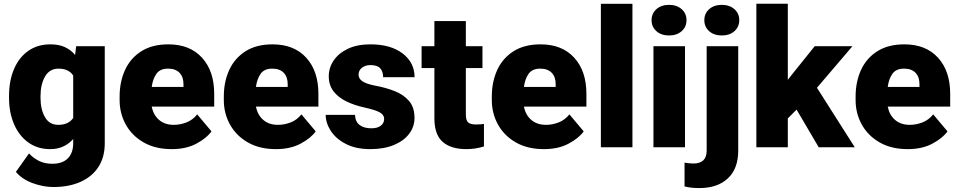

<svg xmlns="http://www.w3.org/2000/svg" viewBox="-20 -770 5009 1004"><path d="M27.3 -257.8V-268.1Q27.3 -348.6 53.5 -409.4Q79.6 -470.2 128.2 -504.2Q176.8 -538.1 243.7 -538.1Q288.6 -538.1 319.8 -523.4Q351.1 -508.8 372.6 -482.9L378.4 -528.3H527.8V-20.5Q527.8 52.7 494.1 103.8Q460.4 154.8 400.1 181.4Q339.8 208 259.3 208Q206.1 208 150.9 187.7Q95.7 167.5 63 128.9L131.8 32.2Q151.9 54.7 182.1 70.6Q212.4 86.4 253.4 86.4Q306.6 86.4 334.7 58.1Q362.8 29.8 362.8 -21.5V-43Q340.8 -18.1 311 -4.2Q281.2 9.8 242.7 9.8Q176.3 9.8 127.9 -25.1Q79.6 -60.1 53.5 -120.6Q27.3 -181.2 27.3 -257.8ZM191.9 -268.1V-257.8Q191.9 -198.7 214.8 -158Q237.8 -117.2 284.7 -117.2Q338.4 -117.2 362.8 -153.3V-375Q339.4 -411.1 285.6 -411.1Q239.7 -411.1 215.8 -370.4Q191.9 -329.6 191.9 -268.1Z M877.9 9.8Q792 9.8 731 -25.4Q669.9 -60.5 637.7 -118.9Q605.5 -177.2 605.5 -246.6V-265.1Q605.5 -342.3 633.8 -404.1Q662.1 -465.8 719 -502Q775.9 -538.1 860.4 -538.1Q972.7 -538.1 1036.4 -468.3Q1100.1 -398.4 1100.1 -279.3V-212.4H773.4Q782.2 -168.5 812 -142.8Q841.8 -117.2 888.7 -117.2Q922.4 -117.2 955.1 -129.9Q987.8 -142.6 1011.2 -171.9L1085.9 -83Q1061.5 -48.3 1007.8 -19.3Q954.1 9.8 877.9 9.8ZM858.9 -411.1Q816.9 -411.1 797.9 -384Q778.8 -356.9 773.4 -315.4H939.5V-328.1Q939.9 -367.2 918.9 -389.2Q897.9 -411.1 858.9 -411.1Z M1422.9 9.8Q1336.9 9.8 1275.9 -25.4Q1214.8 -60.5 1182.6 -118.9Q1150.4 -177.2 1150.4 -246.6V-265.1Q1150.4 -342.3 1178.7 -404.1Q1207 -465.8 1263.9 -502Q1320.8 -538.1 1405.3 -538.1Q1517.6 -538.1 1581.3 -468.3Q1645 -398.4 1645 -279.3V-212.4H1318.4Q1327.1 -168.5 1356.9 -142.8Q1386.7 -117.2 1433.6 -117.2Q1467.3 -117.2 1500 -129.9Q1532.7 -142.6 1556.2 -171.9L1630.9 -83Q1606.4 -48.3 1552.7 -19.3Q1499 9.8 1422.9 9.8ZM1403.8 -411.1Q1361.8 -411.1 1342.8 -384Q1323.7 -356.9 1318.4 -315.4H1484.4V-328.1Q1484.9 -367.2 1463.9 -389.2Q1442.9 -411.1 1403.8 -411.1Z M1988.8 -148.4Q1988.8 -168.5 1967.5 -181.4Q1946.3 -194.3 1885.3 -208Q1833.5 -219.2 1791.3 -239.7Q1749 -260.3 1724.1 -292.5Q1699.2 -324.7 1699.2 -371.1Q1699.2 -416 1724.9 -453.9Q1750.5 -491.7 1799.1 -514.9Q1847.7 -538.1 1917 -538.1Q2023.4 -538.1 2085.7 -490.2Q2147.9 -442.4 2147.9 -366.2H1983.4Q1983.4 -396.5 1968 -413.1Q1952.6 -429.7 1916.5 -429.7Q1891.1 -429.7 1873 -416Q1855 -402.3 1855 -379.4Q1855 -358.4 1876 -344.5Q1897 -330.6 1943.4 -321.8Q1996.6 -312 2043 -293.9Q2089.4 -275.9 2118.4 -242.7Q2147.5 -209.5 2147.5 -153.3Q2147.5 -106.9 2119.1 -69.8Q2090.8 -32.7 2039.1 -11.5Q1987.3 9.8 1916.5 9.8Q1840.8 9.8 1788.6 -17.3Q1736.3 -44.4 1709.7 -85.7Q1683.1 -127 1683.1 -169.4H1836.4Q1837.9 -132.8 1861.1 -116Q1884.3 -99.1 1920.9 -99.1Q1954.1 -99.1 1971.4 -112.8Q1988.8 -126.5 1988.8 -148.4Z M2502.9 -528.3V-414.1H2416V-172.4Q2416 -141.1 2427.7 -130.1Q2439.5 -119.1 2469.7 -119.1Q2483.9 -119.1 2493.2 -119.9Q2502.4 -120.6 2510.7 -122.1V-4.4Q2467.3 9.8 2418 9.8Q2338.4 9.8 2294.9 -28.1Q2251.5 -65.9 2251.5 -151.9V-414.1H2184.6V-528.3H2251.5V-659.7H2416V-528.3Z M2824.2 9.8Q2738.3 9.8 2677.2 -25.4Q2616.2 -60.5 2584 -118.9Q2551.8 -177.2 2551.8 -246.6V-265.1Q2551.8 -342.3 2580.1 -404.1Q2608.4 -465.8 2665.3 -502Q2722.2 -538.1 2806.6 -538.1Q2918.9 -538.1 2982.7 -468.3Q3046.4 -398.4 3046.4 -279.3V-212.4H2719.7Q2728.5 -168.5 2758.3 -142.8Q2788.1 -117.2 2835 -117.2Q2868.7 -117.2 2901.4 -129.9Q2934.1 -142.6 2957.5 -171.9L3032.2 -83Q3007.8 -48.3 2954.1 -19.3Q2900.4 9.8 2824.2 9.8ZM2805.2 -411.1Q2763.2 -411.1 2744.1 -384Q2725.1 -356.9 2719.7 -315.4H2885.7V-328.1Q2886.2 -367.2 2865.2 -389.2Q2844.2 -411.1 2805.2 -411.1Z M3287.1 -750V0H3122.1V-750Z M3387.2 -664.6Q3387.2 -699.7 3412.6 -722.2Q3438 -744.6 3478.5 -744.6Q3519 -744.6 3544.4 -722.2Q3569.8 -699.7 3569.8 -664.6Q3569.8 -629.4 3544.4 -606.9Q3519 -584.5 3478.5 -584.5Q3438 -584.5 3412.6 -606.9Q3387.2 -629.4 3387.2 -664.6ZM3562 -528.3V0H3397V-528.3Z M3663.1 -664.6Q3663.1 -699.7 3688.5 -722.2Q3713.9 -744.6 3754.4 -744.6Q3794.9 -744.6 3820.3 -722.2Q3845.7 -699.7 3845.7 -664.6Q3845.7 -629.4 3820.3 -606.9Q3794.9 -584.5 3754.4 -584.5Q3713.9 -584.5 3688.5 -606.9Q3663.1 -629.4 3663.1 -664.6ZM3675.3 -528.3H3840.3V17.1Q3840.3 112.3 3786.1 162.8Q3731.9 213.4 3637.7 213.4Q3616.7 213.4 3598.9 211.7Q3581.1 210 3559.6 205.1V80.6Q3572.3 82.5 3583 83.7Q3593.8 85 3606.4 85Q3675.3 85 3675.3 17.1Z M4261.2 0 4145.5 -196.8 4099.6 -150.9V0H3935.1V-750.5H4099.6V-352.5L4116.2 -374L4240.2 -528.3H4437.5L4252 -311L4449.7 0Z M4726.6 9.8Q4640.6 9.8 4579.6 -25.4Q4518.6 -60.5 4486.3 -118.9Q4454.1 -177.2 4454.1 -246.6V-265.1Q4454.1 -342.3 4482.4 -404.1Q4510.7 -465.8 4567.6 -502Q4624.5 -538.1 4709 -538.1Q4821.3 -538.1 4885 -468.3Q4948.7 -398.4 4948.7 -279.3V-212.4H4622.1Q4630.9 -168.5 4660.6 -142.8Q4690.4 -117.2 4737.3 -117.2Q4771 -117.2 4803.7 -129.9Q4836.4 -142.6 4859.9 -171.9L4934.6 -83Q4910.2 -48.3 4856.4 -19.3Q4802.7 9.8 4726.6 9.8ZM4707.5 -411.1Q4665.5 -411.1 4646.5 -384Q4627.4 -356.9 4622.1 -315.4H4788.1V-328.1Q4788.6 -367.2 4767.6 -389.2Q4746.6 -411.1 4707.5 -411.1Z"/></svg>

Font: Vazirmatn FD Black
Style: Regular
Weight: 900
Designer: Saber Rastikerdar
Foundry: Saber Rastikerdar
Version: Version 33.003